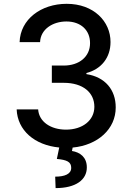

<svg xmlns="http://www.w3.org/2000/svg" viewBox="-20 -757 684 996"><path d="M66.4 -189.6C70.7 -81 159.1 -3.9 287.3 8.2L274.9 67.5C327.1 72.4 349.8 82.7 349.4 114.3C349.1 146 315.3 159.4 266.3 159.4L268.5 218.8C373.6 218.8 430.8 175.4 430.4 111.2C430.4 57.5 394.2 32.7 353.3 26.3L356.9 8.5C487.9 -3.9 580.6 -88.1 580.3 -199.6C580.6 -291.5 524.9 -357.6 428.3 -372.5V-378.2C504.3 -397.7 553.6 -457.4 553.3 -539.1C553.6 -646 465.9 -737.2 326 -737.2C192.5 -737.2 85.2 -656.6 81.7 -538.4H187.9C190.3 -605.1 253.2 -645.6 324.6 -645.6C398.8 -645.6 447.4 -600.5 447.1 -533.4C447.4 -463.1 391 -416.9 310.4 -416.9H248.9V-327.4H310.4C411.2 -327.4 469.5 -276.3 469.5 -203.1C469.5 -132.5 408 -84.5 322.4 -84.5C243.6 -84.5 182.2 -125 177.9 -189.6Z"/></svg>

Font: Margiela Sans Medium
Style: Regular
Weight: 500
Designer: Stefan Endress, Andreas Faust
Version: Version 1.100;FEAKit 1.0